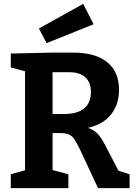

<svg xmlns="http://www.w3.org/2000/svg" viewBox="-20 -977 707 997"><path d="M36 0V-72L128 -98L110 -70V-630L135 -600L36 -627V-699L259 -704H356Q476 -704 537 -654Q598 -604 598 -510Q598 -426 546.5 -371Q495 -316 385 -304L386 -320Q425 -319 450 -308Q475 -297 491.5 -277.5Q508 -258 522 -231L602 -77L561 -102L653 -72V0H489L399 -193Q381 -231 368 -251.5Q355 -272 336 -279.5Q317 -287 281 -286H229L253 -306V-70L234 -99L335 -72V0ZM253 -350 229 -385H312Q382 -385 417 -414Q452 -443 452 -500Q452 -548 424 -575Q396 -602 338 -602H229L253 -624ZM222 -753 182 -829 412 -957 466 -851Z"/></svg>

Font: Bitter Thin
Style: Bold
Weight: 700
Version: Version 3.021